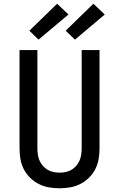

<svg xmlns="http://www.w3.org/2000/svg" viewBox="-20 -1004 640 1032"><path d="M300 8Q271 8 242.5 3Q214 -2 188.5 -15Q163 -28 142 -48.5Q121 -69 108 -94.5Q95 -120 90 -148.5Q85 -177 85 -206V-735H181V-206Q181 -190 183.5 -173Q186 -156 192.5 -141Q199 -126 210 -113Q221 -100 235.5 -91.5Q250 -83 266.5 -79.5Q283 -76 300 -76Q317 -76 333.5 -79.5Q350 -83 364.5 -91.5Q379 -100 390 -113Q401 -126 407.5 -141Q414 -156 416.5 -173Q419 -190 419 -206V-735H515V-206Q515 -177 510 -148.5Q505 -120 492 -94.5Q479 -69 458 -48.5Q437 -28 411.5 -15Q386 -2 357.5 3Q329 8 300 8ZM383 -791 333 -839 482 -984 543 -926ZM187 -791 138 -839 287 -984 348 -926Z"/></svg>

Font: Iosevka Fixed Curly Md Ex
Style: Regular
Weight: 500
Width: 7
Monospace: yes
Designer: Belleve Invis
Foundry: Belleve Invis
Version: Version 30.1.2